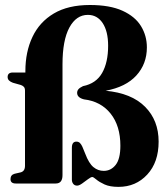

<svg xmlns="http://www.w3.org/2000/svg" viewBox="-20 -734 672 768"><path d="M614.5 -167.5Q614.5 -85 569 -35.8Q523.5 13.5 454 13.5Q419.5 13.5 398.2 3.8Q377 -6 365.5 -15.8Q354 -25.5 349.5 -26Q343.5 -26 332 -17.2Q320.5 -8.5 308.5 0Q296.5 8.5 288.5 8.5Q278.5 8.5 273 1.5Q267.5 -5.5 267.5 -15.5V-143Q267.5 -167.5 285.5 -167.5Q294.5 -167.5 300 -161.8Q305.5 -156 309.5 -147L321 -119Q335.5 -80.5 353.8 -65.5Q372 -50.5 395 -50.5Q423.5 -50.5 442.5 -74.2Q461.5 -98 461.5 -151Q461.5 -230.5 422.5 -279.5Q383.5 -328.5 316 -336.5Q288.5 -343.5 288.5 -362.5Q288.5 -370.5 293.5 -376.8Q298.5 -383 312 -389.5Q364.5 -400 388.5 -442.2Q412.5 -484.5 412.5 -551Q412.5 -608.5 390.8 -641.5Q369 -674.5 331.5 -674.5Q285 -674.5 257.5 -623.8Q230 -573 230 -476.5V-33.5Q230 0 203 0H43Q22 0 22 -17.5Q22 -34.5 38.5 -39L62.5 -44.5Q80 -49 80 -71V-371Q80 -382 75.2 -386.8Q70.5 -391.5 63.5 -394L31.5 -403Q22 -406.5 16.2 -412Q10.5 -417.5 10.5 -426Q10.5 -444 31.5 -444H81.5V-449Q81.5 -526.5 109.8 -586.2Q138 -646 195.2 -680Q252.5 -714 339.5 -714Q419.5 -714 470 -691Q520.5 -668 544 -629.5Q567.5 -591 567.5 -544.5Q567.5 -478.5 525.5 -432.2Q483.5 -386 402.5 -371Q506 -361.5 560.2 -307Q614.5 -252.5 614.5 -167.5Z"/></svg>

Font: Fraunces 144pt S050
Style: Bold
Weight: 700
Version: Version 1.000; ttfautohint (v1.8.3)